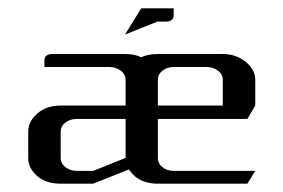

<svg xmlns="http://www.w3.org/2000/svg" viewBox="-20 -442 682 462"><path d="M280.8 -358.9 319.8 -421.9H397.9V-405.8Q397.9 -390.1 378.9 -390.1H358.9ZM47.9 -62V-125Q47.9 -149.9 69.8 -168.9Q91.8 -188 126 -188H282.2V-250Q282.2 -263.2 270.5 -272Q258.8 -280.8 243.2 -280.8H86.9V-295.9Q86.9 -312 106 -312H282.2Q303.7 -312 319.8 -304.2Q335.9 -312 359.9 -312H516.1Q547.9 -312 570.8 -293.5Q594.2 -274.4 594.2 -250V-188L575.2 -155.8H359.9V-62Q359.9 -48.3 371.1 -39.6Q381.8 -30.8 398.9 -30.8H594.2L575.2 0H359.9Q325.7 0 304.2 -18.1Q294.9 -26.9 290 -34.2L204.1 0H126Q91.3 0 69.8 -18.1Q47.9 -37.1 47.9 -62ZM126 -62Q126 -48.8 137.2 -40Q148.9 -30.8 165 -30.8H204.1L282.2 -62V-155.8H165Q148.4 -155.8 137.2 -147Q126 -138.2 126 -125ZM359.9 -188H516.1V-250Q516.1 -263.2 504.4 -272Q492.7 -280.8 477.1 -280.8H398.9Q381.8 -280.8 371.1 -272Q359.9 -263.2 359.9 -250Z"/></svg>

Font: Hhenum
Style: Regular
Weight: 400
Designer: T. Christopher White
Version: Version 1.0